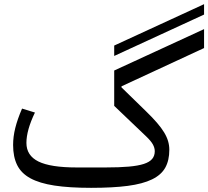

<svg xmlns="http://www.w3.org/2000/svg" viewBox="-20 -891 1001 923"><path d="M418 12Q313 12 241.5 1Q170 -10 126 -34Q82 -58 62.5 -97.5Q43 -137 43 -194Q43 -234 53.5 -276Q64 -318 86 -369L148 -350Q107 -265 107 -204Q107 -143 165 -114.5Q223 -86 348 -86H488Q554 -86 599 -90Q644 -94 671.5 -103Q699 -112 711.5 -127Q724 -142 724 -164Q724 -180 715 -196.5Q706 -213 683 -235L529 -382V-552L961 -751V-660L564 -476V-471L682 -356Q713 -326 734.5 -301Q756 -276 769 -254.5Q782 -233 788 -212.5Q794 -192 794 -171Q794 -120 774.5 -85Q755 -50 710.5 -28.5Q666 -7 594.5 2.5Q523 12 418 12ZM529 -672 961 -871V-821L529 -622Z"/></svg>

Font: IBM Plex Sans Arabic
Style: Regular
Weight: 400
Designer: Mike Abbink, Paul van der Laan, Pieter van Rosmalen, Wael Morcos, Khajak Apelian
Foundry: Bold Monday
Version: Version 1.1